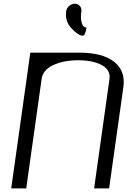

<svg xmlns="http://www.w3.org/2000/svg" viewBox="-20 -1041 706 1061"><path d="M583 0H500L585 -604.5Q591.8 -654.3 542.5 -681.2Q493.2 -708 412.1 -708Q331.1 -708 273.9 -681.2Q216.8 -654.3 210 -604.5L125 0H42L147.5 -750H418Q546.9 -750 610.4 -699.7Q673.8 -649.4 662.1 -562.5ZM345.7 -978.5Q347.7 -996.1 362.3 -1008.3Q377 -1020.5 393.6 -1020.5Q410.2 -1020.5 420.9 -1008.3Q431.6 -996.1 429.7 -978.5Q424.8 -945.3 429.7 -923.3Q434.6 -901.4 441.9 -895Q449.2 -888.7 458 -888.7Q451.2 -843.8 437.5 -843.8Q413.1 -843.8 375.5 -883.8Q337.9 -923.8 345.7 -978.5Z"/></svg>

Font: okolaks
Style: RegularItalic
Weight: 500
Italic angle: -8°
Version: Version 000.6.0